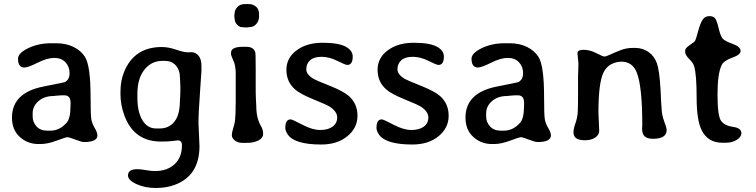

<svg xmlns="http://www.w3.org/2000/svg" viewBox="-20 -706 3727 947"><path d="M213.4 -61.5H228.5Q273.9 -61.5 308.6 -100.6Q327.6 -122.1 327.6 -180.7L328.1 -187V-199.2Q328.1 -235.8 297.9 -235.8H282.2L256.8 -233.9L243.7 -232.4Q198.7 -232.4 169.9 -207.3Q141.1 -182.1 141.1 -147.5V-130.4Q141.1 -104 159.9 -82.8Q178.7 -61.5 213.4 -61.5ZM460.4 -38.1Q460.4 -5.4 394.5 -5.4Q382.8 -5.4 351.8 -17.3Q320.8 -29.3 312.7 -29.3Q304.7 -29.3 259.8 -12.5Q214.8 4.4 180.7 4.4H169.4Q116.2 4.4 77.6 -30.5Q39.1 -65.4 39.1 -126Q39.1 -249 194.8 -279.3Q295.9 -299.3 299.3 -300.8Q323.2 -313 323.2 -345Q323.2 -377 303 -398.7Q282.7 -420.4 247.8 -420.4Q212.9 -420.4 165.5 -396.7Q118.2 -373 100.6 -373Q68.8 -373 68.8 -416.5Q68.8 -443.8 118.9 -468.3Q168.9 -492.7 232.9 -492.7H257.3Q305.2 -492.7 342.3 -474.6Q379.4 -456.5 398.9 -425.8Q426.8 -382.3 426.8 -227.1Q426.8 -139.2 430.4 -117.7Q434.1 -96.2 447.3 -74.5Q460.4 -52.7 460.4 -38.1Z M657.7 -244.1V-223.6Q657.7 -154.3 682.4 -113.3Q707 -72.3 750 -72.3H767.1Q820.8 -72.3 847.7 -116.7Q867.7 -149.9 867.7 -215.8Q868.7 -225.6 868.7 -231L869.6 -256.3V-281.7L869.1 -286.6L868.7 -301.3L867.7 -320.3Q867.7 -360.8 847.2 -383.3Q826.7 -405.8 793.9 -405.8H781.2Q726.6 -405.8 692.1 -362.1Q657.7 -318.4 657.7 -244.1ZM611.3 159.2Q611.3 128.4 657.7 128.4Q673.3 128.4 699.5 133.1Q725.6 137.7 744.1 137.7Q804.2 137.7 840.8 104.2Q877.4 70.8 877.4 10.7Q877.4 -13.7 856.4 -13.7Q853 -13.7 832.5 -10.7Q812 -7.8 773.9 -7.8Q640.1 -7.8 592.8 -138.2Q574.2 -189.5 574.2 -240.7V-253.9Q574.2 -307.1 591.8 -350.6Q641.6 -474.1 777.8 -474.1Q811.5 -474.1 849.1 -460.9Q886.7 -447.8 908.2 -447.8L922.9 -448.7Q944.8 -448.7 959.2 -431.4Q973.6 -414.1 973.6 -381.3V-356.4Q973.6 -347.2 966.3 -248.3Q959 -149.4 959 -98.1L963.9 14.6Q963.9 161.6 839.8 206.5Q799.3 221.2 747.3 221.2Q695.3 221.2 653.3 202.1Q611.3 183.1 611.3 159.2Z M1190.4 -686H1206.5Q1227.5 -686 1242.7 -673.3Q1257.8 -660.6 1257.8 -636.2V-624Q1257.8 -604 1244.6 -588.1Q1231.4 -572.3 1210.9 -572.3L1201.2 -570.8H1185.1Q1179.2 -572.3 1170.4 -572.3Q1161.6 -572.3 1149.7 -584.2Q1137.7 -596.2 1137.7 -610.8Q1136.7 -614.7 1136.7 -616.7L1135.7 -626.5V-628.9L1137.7 -644.5Q1137.7 -655.8 1150.4 -670.9Q1163.1 -686 1190.4 -686ZM1198.2 -1.5H1173.3Q1152.8 -1.5 1138.2 -13.2Q1123.5 -24.9 1123.5 -38.8Q1123.5 -52.7 1131.8 -79.1Q1140.1 -105.5 1140.1 -126L1141.1 -138.2L1142.1 -163.6V-183.6L1142.6 -196.8V-355.5Q1140.6 -381.8 1134.3 -399.9L1129.9 -409.2Q1119.6 -434.6 1119.6 -437V-446.8Q1119.6 -475.1 1178.2 -475.1H1195.8Q1231.4 -475.1 1239.3 -447.3Q1241.2 -439.9 1241.2 -361.8V-251L1242.2 -218.8L1244.1 -181.2Q1244.1 -123 1268.1 -82.5Q1277.8 -65.9 1277.8 -45.7Q1277.8 -25.4 1254.9 -13.4Q1231.9 -1.5 1198.2 -1.5Z M1719.7 -427.2Q1719.7 -385.7 1692.9 -385.7Q1683.6 -385.7 1643.6 -405.8Q1603.5 -425.8 1565.9 -425.8Q1528.3 -425.8 1509.5 -408.7Q1490.7 -391.6 1490.7 -364.7Q1490.7 -337.9 1526.9 -316.9Q1539.1 -309.6 1606.2 -283Q1673.3 -256.3 1700.7 -232.4Q1743.2 -194.8 1743.2 -134.8Q1743.2 -74.7 1693.1 -33.9Q1643.1 6.8 1564 6.8Q1429.7 6.8 1397.5 -45.4Q1387.2 -62 1387.2 -74.7Q1387.2 -117.2 1413.6 -117.2Q1421.4 -117.2 1470.9 -91.1Q1520.5 -64.9 1559.3 -64.9Q1598.1 -64.9 1620.6 -81.5Q1643.1 -98.1 1643.1 -126.7Q1643.1 -155.3 1607.4 -179.2Q1592.8 -189 1526.9 -215.6Q1460.9 -242.2 1434.6 -265.6Q1392.6 -302.7 1392.6 -361.6Q1392.6 -420.4 1442.9 -457.8Q1493.2 -495.1 1570.8 -495.1Q1648.4 -495.1 1684.1 -476.3Q1719.7 -457.5 1719.7 -427.2Z M2169.4 -427.2Q2169.4 -385.7 2142.6 -385.7Q2133.3 -385.7 2093.3 -405.8Q2053.2 -425.8 2015.6 -425.8Q1978 -425.8 1959.2 -408.7Q1940.4 -391.6 1940.4 -364.7Q1940.4 -337.9 1976.6 -316.9Q1988.8 -309.6 2055.9 -283Q2123 -256.3 2150.4 -232.4Q2192.9 -194.8 2192.9 -134.8Q2192.9 -74.7 2142.8 -33.9Q2092.8 6.8 2013.7 6.8Q1879.4 6.8 1847.2 -45.4Q1836.9 -62 1836.9 -74.7Q1836.9 -117.2 1863.3 -117.2Q1871.1 -117.2 1920.7 -91.1Q1970.2 -64.9 2009 -64.9Q2047.9 -64.9 2070.3 -81.5Q2092.8 -98.1 2092.8 -126.7Q2092.8 -155.3 2057.1 -179.2Q2042.5 -189 1976.6 -215.6Q1910.6 -242.2 1884.3 -265.6Q1842.3 -302.7 1842.3 -361.6Q1842.3 -420.4 1892.6 -457.8Q1942.9 -495.1 2020.5 -495.1Q2098.1 -495.1 2133.8 -476.3Q2169.4 -457.5 2169.4 -427.2Z M2450.2 -61.5H2465.3Q2510.7 -61.5 2545.4 -100.6Q2564.5 -122.1 2564.5 -180.7L2564.9 -187V-199.2Q2564.9 -235.8 2534.7 -235.8H2519L2493.7 -233.9L2480.5 -232.4Q2435.5 -232.4 2406.7 -207.3Q2377.9 -182.1 2377.9 -147.5V-130.4Q2377.9 -104 2396.7 -82.8Q2415.5 -61.5 2450.2 -61.5ZM2697.3 -38.1Q2697.3 -5.4 2631.3 -5.4Q2619.6 -5.4 2588.6 -17.3Q2557.6 -29.3 2549.6 -29.3Q2541.5 -29.3 2496.6 -12.5Q2451.7 4.4 2417.5 4.4H2406.2Q2353 4.4 2314.5 -30.5Q2275.9 -65.4 2275.9 -126Q2275.9 -249 2431.6 -279.3Q2532.7 -299.3 2536.1 -300.8Q2560.1 -313 2560.1 -345Q2560.1 -377 2539.8 -398.7Q2519.5 -420.4 2484.6 -420.4Q2449.7 -420.4 2402.3 -396.7Q2355 -373 2337.4 -373Q2305.7 -373 2305.7 -416.5Q2305.7 -443.8 2355.7 -468.3Q2405.8 -492.7 2469.7 -492.7H2494.1Q2542 -492.7 2579.1 -474.6Q2616.2 -456.5 2635.7 -425.8Q2663.6 -382.3 2663.6 -227.1Q2663.6 -139.2 2667.2 -117.7Q2670.9 -96.2 2684.1 -74.5Q2697.3 -52.7 2697.3 -38.1Z M2866.2 -14.2Q2865.7 -14.2 2864.7 -14.2Q2808.6 -14.2 2808.6 -52.7Q2808.6 -71.3 2818.4 -98.6Q2828.1 -126 2829.6 -154.1Q2831.1 -182.1 2831.1 -240.2V-331.5L2832 -356.9Q2833 -382.3 2833 -393.1L2828.1 -443.4Q2828.1 -460.4 2858.6 -460.4Q2889.2 -460.4 2921.4 -443.8Q2953.6 -427.2 2961.2 -427.2Q2968.8 -427.2 2990 -437Q3011.2 -446.8 3040.3 -458.3Q3069.3 -469.7 3100.1 -469.7H3112.8Q3149.4 -469.7 3178 -450Q3206.5 -430.2 3219.5 -395.3Q3232.4 -360.4 3237.8 -267.1L3239.3 -240.2L3240.2 -213.4Q3241.7 -189.9 3243.7 -162.6Q3245.6 -135.3 3256.8 -105.2Q3268.1 -75.2 3268.1 -64.9Q3268.1 -21.5 3201.7 -21.5Q3173.3 -21.5 3160.2 -33Q3147 -44.4 3147 -71.8L3147.9 -89.8Q3147.9 -279.8 3120.6 -348.6Q3099.1 -401.9 3044.9 -401.9Q3019 -401.9 2994.4 -388.9Q2969.7 -376 2956.1 -347.2Q2931.6 -295.9 2931.6 -149.9L2935.5 -61.5Q2935.5 -40.5 2915.5 -27.3Q2895.5 -14.2 2866.2 -14.2Z M3561 -2H3542.5Q3472.2 -2 3441.4 -62.5Q3416 -111.8 3416 -224.6Q3416 -337.4 3403.8 -379.4Q3399.4 -395 3379.4 -415Q3359.4 -435.1 3359.4 -449.7V-456.1Q3359.4 -468.8 3382.3 -483.9Q3405.3 -499 3408.9 -505.6Q3412.6 -512.2 3423.6 -553Q3434.6 -593.8 3446.5 -610.1Q3458.5 -626.5 3478.8 -626.5Q3499 -626.5 3507.6 -614.7Q3516.1 -603 3524.7 -566.4Q3533.2 -529.8 3543.5 -516.8Q3553.7 -503.9 3593.3 -489.7Q3632.8 -475.6 3632.8 -454.6Q3632.8 -436 3591.6 -421.4Q3550.3 -406.7 3539.6 -385.3Q3519 -343.8 3519 -238.3Q3519 -132.8 3537.1 -109.1Q3555.2 -85.4 3595.9 -80.1Q3636.7 -74.7 3636.7 -49.3Q3636.7 -29.8 3613.5 -15.9Q3590.3 -2 3561 -2Z"/></svg>

Font: Averia Libre
Style: Regular
Weight: 400
Version: Version 1.002